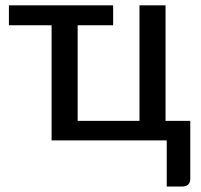

<svg xmlns="http://www.w3.org/2000/svg" viewBox="-20 -528 754 722"><path d="M667.5 173.5H607V0H174V-433H13.5V-508H405.5V-433H272V-73.5H504.5V-508H602.5V-73.5H695.5V144Q695.5 171.5 667.5 173.5Z"/></svg>

Font: Verano Sans Medium
Style: Regular
Weight: 500
Designer: Lukasz Dziedzic with Adam Twardoch and Botio Nikoltchev
Foundry: tyPoland Lukasz Dziedzic
Version: Version 3.001;December 28, 2019;FontCreator 12.0.0.2547 64-b